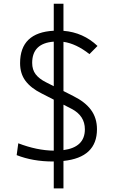

<svg xmlns="http://www.w3.org/2000/svg" viewBox="-20 -870 626 1046"><path d="M272.9 156.2V9.8Q271 9.8 269 9.8Q158.7 9.8 70.8 -24.9L79.6 -89.4Q181.2 -50.3 272.9 -49.3V-327.1L205.1 -361.8Q148.4 -390.1 118.9 -429.4Q89.4 -468.8 89.4 -525.9Q89.4 -692.9 272.9 -702.6V-849.6H325.7V-702.1Q433.6 -693.4 511.2 -619.6L467.3 -575.2Q395 -632.3 325.7 -642.1V-374L380.4 -346.2Q444.3 -314.5 476.3 -270.5Q508.3 -226.6 508.3 -166Q508.3 -12.2 325.7 6.8V156.2ZM325.7 -52.2Q442.4 -67.9 442.4 -165.5Q442.4 -239.7 369.6 -277.3L325.7 -299.8ZM272.9 -400.4V-643.1Q155.3 -634.3 155.3 -527.3Q155.3 -490.2 174.3 -465.3Q193.4 -440.4 230.5 -421.9Z"/></svg>

Font: Cascadia Code NF Light
Style: Regular
Weight: 300
Monospace: yes
Designer: Aaron Bell
Foundry: Saja Typeworks
Version: Version 2404.023; ttfautohint (v1.8.4)